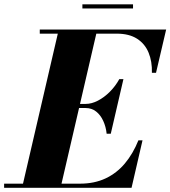

<svg xmlns="http://www.w3.org/2000/svg" viewBox="-68 -890 808 910"><path d="M36.5 0 210.5 -750H393L219 0ZM-48.5 0V-19.5H311Q379.5 -19.5 432.5 -44.5Q485.5 -69.5 524 -115.5Q562.5 -161.5 588 -225H607.5L555.5 0ZM437.5 -256Q434 -289.5 421.2 -317.2Q408.5 -345 387.5 -361.5Q366.5 -378 338 -378H274V-397.5H338Q366.5 -397.5 396.2 -413Q426 -428.5 452.5 -455Q479 -481.5 497.5 -515H517L457 -256ZM652 -545Q653.5 -598.5 636.2 -640.5Q619 -682.5 581.5 -706.5Q544 -730.5 485.5 -730.5H120.5V-750H719.5L671.5 -545ZM322.5 -850V-869.5H562.5V-850Z"/></svg>

Font: Bodoni Moda ExtraBold
Style: Italic
Weight: 800
Italic angle: -13°
Version: Version 2.005